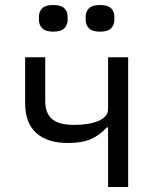

<svg xmlns="http://www.w3.org/2000/svg" viewBox="-20 -744 640 764"><path d="M410 -237H405Q377 -206 341.5 -190.5Q306 -175 251 -175Q168 -175 124 -215Q80 -255 80 -334V-516H160V-341Q160 -294 187 -270.5Q214 -247 275 -247Q334 -247 372 -263Q410 -279 410 -310V-516H490V0H410ZM192 -618Q161 -618 148 -631.5Q135 -645 135 -664V-678Q135 -698 148 -711Q161 -724 192 -724Q223 -724 236 -711Q249 -698 249 -678V-664Q249 -645 236 -631.5Q223 -618 192 -618ZM378 -618Q347 -618 334 -631.5Q321 -645 321 -664V-678Q321 -698 334 -711Q347 -724 378 -724Q409 -724 422 -711Q435 -698 435 -678V-664Q435 -645 422 -631.5Q409 -618 378 -618Z"/></svg>

Font: Lilex Nerd Font
Style: Regular
Weight: 400
Designer: Mike Abbink, Paul van der Laan, Pieter van Rosmalen, Mikhael Khrustik
Foundry: Mikhael Khrustik
Version: Version 2.400; ttfautohint (v1.8.4.7-5d5b);Nerd Fonts 3.3.0